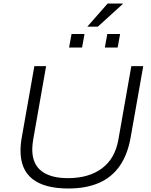

<svg xmlns="http://www.w3.org/2000/svg" viewBox="-20 -1063 862 1095"><path d="M370 12Q235 12 166 -41.5Q97 -95 97 -204Q97 -222 99 -243Q101 -264 105 -284L176 -686H243L170 -271Q167 -256 165.5 -240Q164 -224 164 -211Q164 -128 216.5 -87.5Q269 -47 367 -47Q486 -47 561 -102.5Q636 -158 655 -266L729 -686H797L725 -279Q708 -182 663 -117Q618 -52 544.5 -20Q471 12 370 12ZM374 -792 388 -869H462L448 -792ZM578 -792 592 -869H665L651 -792ZM478 -911 594 -1043H679L680 -1040L538 -911Z"/></svg>

Font: Archivo SemiExpanded ExtraLight
Style: Italic
Weight: 250
Width: 6
Italic angle: -10°
Designer: Hector Gatti
Foundry: Omnibus-Type
Version: Version 2.001